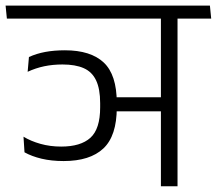

<svg xmlns="http://www.w3.org/2000/svg" viewBox="-38 -650 758 670"><path d="M-14 -585H672L667.5 -630.5H-18.5ZM63 -451 58.5 -399.5Q86.5 -412.5 116.5 -418.8Q146.5 -425 180 -425Q225 -425 254 -412.2Q283 -399.5 297.2 -369.8Q311.5 -340 311.5 -290V-275.5Q311.5 -200 277.5 -169.2Q243.5 -138.5 175.5 -138.5Q137 -138.5 103.2 -148Q69.5 -157.5 44 -173L47.5 -118.5Q72.5 -104.5 107 -96.2Q141.5 -88 184 -88Q276 -88 322.8 -132Q369.5 -176 369.5 -274.5V-291.5Q369.5 -389 324 -431.8Q278.5 -474.5 188.5 -474.5Q151.5 -474.5 120.2 -468.8Q89 -463 63 -451ZM355 -310.5 354.5 -261.5H537.5V-310.5ZM581.5 -600.5H523.5V0H581.5ZM466.5 -585H699L694.5 -630.5H461.5Z"/></svg>

Font: Anek Devanagari Medium Light
Style: Regular
Weight: 300
Version: Version 1.003